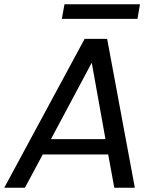

<svg xmlns="http://www.w3.org/2000/svg" viewBox="-38 -874 732 894"><path d="M494.1 0 465.8 -154.8H161.1L78.1 0H-18.1L356 -692.9H460.9L589.8 0ZM250 -786.1 262.2 -854H613.8L602.1 -786.1ZM453.1 -226.1 389.2 -582 199.2 -226.1Z"/></svg>

Font: SVN-Poppins
Style: Italic
Weight: 400
Italic angle: -10°
Designer: Ninad Kale (Devanagari), Jonny Pinhorn (Latin)
Foundry: Indian Type Foundry
Version: Version 3.002 2017